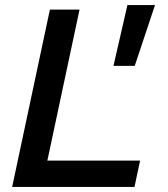

<svg xmlns="http://www.w3.org/2000/svg" viewBox="-20 -738 664 758"><path d="M28 0 177 -700H294L167 -104H533L511 0ZM483 -718H592L512 -478H428Z"/></svg>

Font: Red Hat Text Medium
Style: Italic
Weight: 500
Italic angle: -12°
Designer: Pentagram / MCKL
Foundry: Pentagram / MCKL
Version: Version 1.003; Red Hat Text Medium Italic